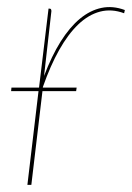

<svg xmlns="http://www.w3.org/2000/svg" viewBox="-20 -516 368 536"><path d="M89 -271.5 115.5 -492H117.5Q121.5 -492 122.5 -489.8Q123.5 -487.5 123.5 -485L103 -304Q124 -359.5 149.2 -399.8Q174.5 -440 203.2 -463.8Q232 -487.5 263.5 -494Q295 -500.5 328.5 -488L326.5 -479Q291.5 -492 259.2 -483.5Q227 -475 198.5 -447.8Q170 -420.5 145.2 -376.5Q120.5 -332.5 100 -274L99.5 -271.5H194L192.5 -261.5H98.5L67.5 0H56.5L87.5 -261.5H11L12 -271.5Z"/></svg>

Font: Lato Hairline
Style: Italic
Weight: 100
Italic angle: -7°
Designer: Lukasz Dziedzic
Foundry: tyPoland Lukasz Dziedzic
Version: Version 2.007; 2014-02-27